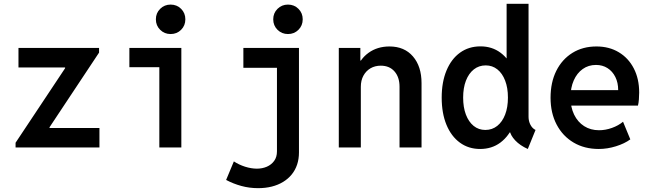

<svg xmlns="http://www.w3.org/2000/svg" viewBox="-20 -772 3415 1005"><path d="M61.5 0V-24.9L320.8 -415V-418.9H76.7V-521H498.5V-496.6L239.3 -106V-102.1H500.5V0Z M814 0V-521H929.2V0ZM657.2 -420.4V-521H929.2V-420.4ZM873 -593.8Q840.8 -593.8 818.4 -616Q795.9 -638.2 795.9 -670.9Q795.9 -703.6 818.4 -725.8Q840.8 -748 873 -748Q905.8 -748 928 -725.8Q950.2 -703.6 950.2 -670.9Q950.2 -638.2 928 -616Q905.8 -593.8 873 -593.8Z M1331.1 212.9Q1285.6 212.9 1243.4 201.4Q1201.2 189.9 1163.6 169.9L1204.1 72.8Q1230.5 90.3 1262.9 100.6Q1295.4 110.8 1324.7 110.8Q1353 110.8 1376.7 100.6Q1400.4 90.3 1415 70.3Q1429.7 50.3 1429.7 20V-521H1544.9V25.9Q1544.9 60.1 1535.2 89.4Q1525.4 118.7 1506.8 141.4Q1488.3 164.1 1461.9 180.2Q1435.5 196.3 1402.6 204.6Q1369.6 212.9 1331.1 212.9ZM1253.9 -417V-521H1544.9V-417ZM1487.3 -593.8Q1455.1 -593.8 1432.6 -616Q1410.2 -638.2 1410.2 -670.9Q1410.2 -703.6 1432.6 -725.8Q1455.1 -748 1487.3 -748Q1520 -748 1542.2 -725.8Q1564.5 -703.6 1564.5 -670.9Q1564.5 -638.2 1542.2 -616Q1520 -593.8 1487.3 -593.8Z M1753.4 0V-521H1866.2V-455.1H1886.7L1849.1 -410.6Q1862.8 -461.9 1908.9 -495.4Q1955.1 -528.8 2018.6 -528.8Q2096.7 -528.8 2141.6 -476.6Q2186.5 -424.3 2186.5 -336.9V0H2071.3V-317.9Q2071.3 -368.2 2044.9 -398.2Q2018.6 -428.2 1973.1 -428.2Q1942.9 -428.2 1919.4 -414.6Q1896 -400.9 1882.3 -376Q1868.7 -351.1 1868.7 -317.4V0Z M2742.7 7.8Q2702.1 -10.3 2677 -36.9Q2651.9 -63.5 2647.9 -89.4L2661.1 -79.1H2622.1L2642.6 -138.7V-414.1L2621.1 -466.8H2631.8V-752H2746.6V-160.6Q2746.6 -137.7 2756.6 -118.7Q2766.6 -99.6 2783.2 -91.8ZM2493.2 7.8Q2432.6 7.8 2387.2 -25.4Q2341.8 -58.6 2316.9 -118.9Q2292 -179.2 2292 -261.2Q2292 -342.3 2317.1 -402.8Q2342.3 -463.4 2387.9 -496.3Q2433.6 -529.3 2495.1 -529.3Q2555.2 -529.3 2599.9 -496.1Q2644.5 -462.9 2669.4 -402.6Q2694.3 -342.3 2694.3 -261.2Q2694.3 -179.7 2669.2 -119.4Q2644 -59.1 2599.1 -25.6Q2554.2 7.8 2493.2 7.8ZM2520.5 -91.8Q2556.2 -91.8 2582.8 -113Q2609.4 -134.3 2624 -172.1Q2638.7 -210 2638.7 -261.2Q2638.7 -312.5 2624 -350.3Q2609.4 -388.2 2583.3 -408.9Q2557.1 -429.7 2522.5 -429.7Q2486.8 -429.7 2460.2 -408.7Q2433.6 -387.7 2418.9 -349.9Q2404.3 -312 2404.3 -261.2Q2404.3 -210 2418.7 -172.1Q2433.1 -134.3 2459.2 -113Q2485.4 -91.8 2520.5 -91.8Z M3114.3 7.8Q3039.1 7.8 2982.2 -25.9Q2925.3 -59.6 2893.6 -120.1Q2861.8 -180.7 2861.8 -260.3Q2861.8 -340.8 2891.8 -401.1Q2921.9 -461.4 2976.1 -495.1Q3030.3 -528.8 3102.1 -528.8Q3168.5 -528.8 3219 -498.5Q3269.5 -468.3 3297.6 -413.8Q3325.7 -359.4 3325.7 -287.6Q3325.7 -270.5 3324.2 -251.7Q3322.8 -232.9 3319.3 -219.2H2952.1V-300.3H3215.8Q3215.8 -339.4 3200.9 -369.1Q3186 -398.9 3159.9 -415.5Q3133.8 -432.1 3099.6 -432.1Q3060.1 -432.1 3030 -410.6Q3000 -389.2 2983.2 -351.1Q2966.3 -313 2966.3 -262.7Q2966.3 -210.9 2985.1 -172.1Q3003.9 -133.3 3037.6 -111.8Q3071.3 -90.3 3115.7 -90.3Q3149.4 -90.3 3183.3 -102.5Q3217.3 -114.7 3241.2 -134.8L3279.3 -42.5Q3249.5 -20.5 3204.1 -6.3Q3158.7 7.8 3114.3 7.8Z"/></svg>

Font: Reddit Mono SemiBold
Style: Regular
Weight: 600
Monospace: yes
Designer: Stephen Hutchings
Foundry: Reddit
Version: Version 1.014